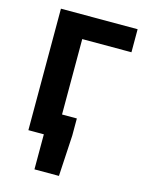

<svg xmlns="http://www.w3.org/2000/svg" viewBox="-124 -730 770 995"><g transform="rotate(15 260.5 -232.0)"><path d="M159.8 188V0H131.9V-123.6H303.8V-31.8L291.2 188ZM76.9 0V-651.8H488.3V-528.2H224.3V0Z"/></g></svg>

Font: Source Sans 3 Variable
Style: Regular
Weight: 200
Designer: Paul D. Hunt
Foundry: Adobe Systems Incorporated
Version: Version 3.026